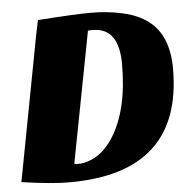

<svg xmlns="http://www.w3.org/2000/svg" viewBox="-50 -723 800 785"><g transform="rotate(-5 350.0 -330.5)"><path d="M666 -415Q666 11 204 11Q130 11 8 -7L120 -598Q128 -638 133 -661Q285 -672 352.5 -672Q420 -672 482 -658Q544 -644 585 -613Q666 -552 666 -415ZM460 -452Q460 -601 353 -601H343Q338 -601 333 -600L230 -63Q234 -61 238 -61H246Q283 -61 321.5 -84Q360 -107 390 -154Q460 -263 460 -452Z"/></g></svg>

Font: Sansita One
Style: Regular
Weight: 400
Version: Version 1.002